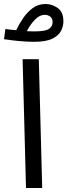

<svg xmlns="http://www.w3.org/2000/svg" viewBox="-41 -940 337 960"><path d="M130 -731Q108 -731 77.5 -733Q47 -735 20 -738.5Q-7 -742 -21 -744L-14 -795Q-5 -794 9 -792Q23 -790 40 -789Q54 -819 74.5 -849Q95 -879 122.5 -899.5Q150 -920 187 -920Q219 -920 247.5 -900Q276 -880 276 -833Q276 -809 264 -785.5Q252 -762 220.5 -746.5Q189 -731 130 -731ZM183 -866Q158 -866 135 -843Q112 -820 93 -784Q114 -783 130 -783Q187 -783 204.5 -796Q222 -809 222 -828Q222 -848 210 -857Q198 -866 183 -866ZM89 0 72 -644H153L170 0Z"/></svg>

Font: Go Noto Kurrent-Regular
Style: Regular
Weight: 400
Designer: Monotype Design Team
Foundry: Monotype Imaging Inc.
Version: Version 2.012; ttfautohint (v1.8.4.7-5d5b)